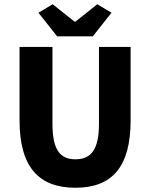

<svg xmlns="http://www.w3.org/2000/svg" viewBox="-20 -872 707 904"><path d="M335 12C508 12 595 -86 595 -306V-651H446V-289C446 -165 407 -122 335 -122C264 -122 227 -165 227 -289V-651H72V-306C72 -86 162 12 335 12ZM249 -701H417L505 -812L438 -852L335 -770H331L228 -852L161 -812Z"/></svg>

Font: DAIFUKU Sans
Style: Bold
Weight: 700
Designer: Original font ‘Source Han Sans JP’ : Paul D. Hunt
Foundry: Daifuku
Version: Version 1.000